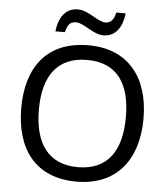

<svg xmlns="http://www.w3.org/2000/svg" viewBox="-60 -967 902 1031"><g transform="rotate(5 390.5 -451.5)"><path d="M208 -784H259C268 -823 282 -842 314 -842C358 -842 410 -785 466 -785C529 -785 567 -835 575 -913H525C515 -874 501 -855 470 -855C428 -855 377 -912 318 -912C255 -912 216 -863 208 -784ZM720 -358C720 -580 606 -725 392 -725C168 -725 61 -578 61 -359C61 -138 168 10 391 10C606 10 720 -137 720 -358ZM156 -358C156 -538 230 -646 392 -646C553 -646 625 -538 625 -358C625 -178 553 -68 391 -68C230 -68 156 -178 156 -358Z"/></g></svg>

Font: Noto Sans Gurmukhi UI
Style: Regular
Weight: 400
Designer: Jelle Bosma - Monotype Design Team
Foundry: Monotype Imaging Inc.
Version: Version 2.004